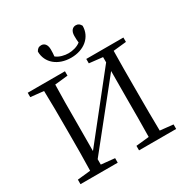

<svg xmlns="http://www.w3.org/2000/svg" viewBox="-211 -1146 1289 1326"><g transform="rotate(-30 433.5 -483.5)"><path d="M434 -788C538 -788 612 -850 612 -940C603 -957 592 -967 572 -967C547 -967 527 -948 527 -908C527 -885 528 -869 530 -854C504 -833 465 -824 434 -824C402 -824 363 -833 337 -854C339 -869 340 -885 340 -908C340 -948 321 -967 296 -967C275 -967 264 -957 255 -940C255 -850 330 -788 434 -788ZM815 -694V-729H519V-694L626 -682V-640L241 -155L242 -392C242 -491 242 -588 245 -683L349 -694V-729H52V-694L156 -683C159 -587 159 -489 159 -392V-337C159 -239 159 -142 156 -47L52 -36V0H349V-36L241 -47V-90L626 -571L625 -353C625 -241 625 -142 623 -47L519 -36V0H815V-36L711 -47C709 -143 709 -241 709 -337V-392C709 -491 709 -588 711 -683Z"/></g></svg>

Font: Source Han Serif K
Style: Regular
Weight: 400
Designer: Ryoko NISHIZUKA 西塚涼子 (kana & ideographs); Frank Grießhammer (Latin, Greek & Cyrillic); Wenlong ZHANG 张文龙 (bopomofo); San
Foundry: Adobe Systems Incorporated
Version: Version 1.001;PS 1.001;hotconv 16.6.54;makeotf.lib2.5.65590